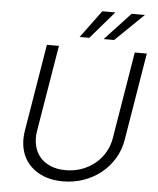

<svg xmlns="http://www.w3.org/2000/svg" viewBox="-62 -990 867 1055"><g transform="rotate(5 372.0 -463.0)"><path d="M92.3 -245.7 171.9 -727.3H238.3L159.1 -250.4Q152.3 -207 161 -170.3Q169.7 -133.5 192.3 -106.9Q214.8 -80.3 250.7 -65.2Q286.6 -50.1 334.2 -50.1Q381.7 -50.1 423.1 -65.2Q464.5 -80.3 496.6 -106.9Q528.8 -133.5 549.9 -170.3Q571 -207 577.8 -250.4L656.6 -727.3H723L643.5 -245.7Q633.9 -187.5 604.9 -139.9Q576 -92.3 533.2 -58.4Q490.4 -24.5 437 -6Q383.5 12.4 324.9 12.4Q244 12.4 186.8 -21.3Q158.4 -38 137.8 -61.1Q117.2 -84.2 105.1 -112.7Q93 -141.3 89.7 -174.9Q86.3 -208.5 92.3 -245.7ZM479.8 -785.9 620.7 -937.5H693.9L537.6 -785.9ZM347.3 -785.9 459.2 -937.5H531.2L400.6 -785.9Z"/></g></svg>

Font: Inter P Light
Style: Italic
Weight: 300
Italic angle: 9.39999°
Designer: Rasmus Andersson
Foundry: rsms
Version: Version 3.018;git-588b23468